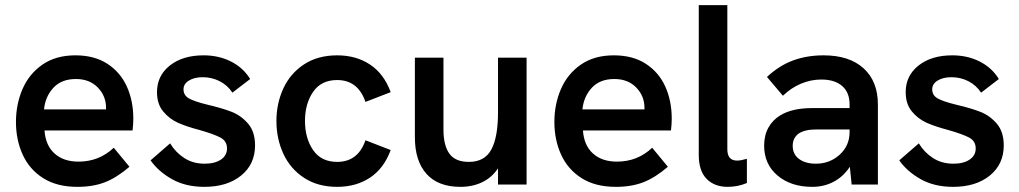

<svg xmlns="http://www.w3.org/2000/svg" viewBox="-20 -717 3961 746"><path d="M42 -243Q42 -312 67.5 -371Q93 -430 145 -466Q197 -502 273 -502Q347 -502 397.5 -469Q448 -436 473 -380.5Q498 -325 498 -256Q498 -236 495 -210H153Q157 -152 192 -120.5Q227 -89 285 -89Q365 -89 422 -143L483 -69Q434 -27 388 -9Q342 9 281 9Q201 9 147.5 -25Q94 -59 68 -116.5Q42 -174 42 -243ZM392 -292V-298Q392 -344 360 -377Q328 -410 275 -410Q219 -410 187.5 -376Q156 -342 151 -292Z M565 -94 641 -160Q662 -125 696 -103Q730 -81 775 -81Q815 -81 838.5 -97Q862 -113 862 -140Q862 -169 836.5 -182.5Q811 -196 755 -212Q705 -225 671.5 -240Q638 -255 614 -284Q590 -313 590 -359Q590 -423 640 -462.5Q690 -502 771 -502Q830 -502 877.5 -478Q925 -454 952 -410L883 -357Q864 -386 833.5 -401.5Q803 -417 768 -417Q735 -417 714 -404Q693 -391 693 -370Q693 -347 713.5 -335Q734 -323 787 -310Q843 -297 880 -282.5Q917 -268 944 -236.5Q971 -205 971 -152Q971 -79 917 -35Q863 9 774 9Q701 9 648 -21Q595 -51 565 -94Z M1054 -247Q1054 -315 1081 -373.5Q1108 -432 1161.5 -467Q1215 -502 1290 -502Q1364 -502 1418 -466Q1472 -430 1498 -359L1400 -321Q1371 -406 1290 -406Q1228 -406 1196.5 -360Q1165 -314 1165 -247Q1165 -180 1196.5 -134Q1228 -88 1290 -88Q1371 -88 1400 -172L1498 -134Q1472 -63 1418 -27Q1364 9 1290 9Q1215 9 1161.5 -26Q1108 -61 1081 -119.5Q1054 -178 1054 -247Z M1592 -184V-493H1703V-214Q1703 -152 1726 -120Q1749 -88 1802 -88Q1863 -88 1889 -136Q1915 -184 1915 -281V-493H2026V0H1915V-63Q1891 -27 1853.5 -9Q1816 9 1769 9Q1682 9 1637 -41.5Q1592 -92 1592 -184Z M2134 -243Q2134 -312 2159.5 -371Q2185 -430 2237 -466Q2289 -502 2365 -502Q2439 -502 2489.5 -469Q2540 -436 2565 -380.5Q2590 -325 2590 -256Q2590 -236 2587 -210H2245Q2249 -152 2284 -120.5Q2319 -89 2377 -89Q2457 -89 2514 -143L2575 -69Q2526 -27 2480 -9Q2434 9 2373 9Q2293 9 2239.5 -25Q2186 -59 2160 -116.5Q2134 -174 2134 -243ZM2484 -292V-298Q2484 -344 2452 -377Q2420 -410 2367 -410Q2311 -410 2279.5 -376Q2248 -342 2243 -292Z M2695 -115V-697H2806V-137Q2806 -93 2844 -93Q2858 -93 2882 -100V-6Q2847 9 2807 9Q2756 9 2725.5 -22Q2695 -53 2695 -115Z M3282 -69Q3257 -31 3219.5 -11Q3182 9 3136 9Q3053 9 3001 -35Q2949 -79 2949 -151Q2949 -191 2965.5 -221Q2982 -251 3012 -269Q3058 -297 3135 -297H3281V-311Q3281 -358 3252 -383Q3223 -408 3171 -408Q3131 -408 3092.5 -392Q3054 -376 3022 -345L2960 -418Q3007 -462 3061 -482Q3115 -502 3180 -502Q3280 -502 3335.5 -451.5Q3391 -401 3391 -311V0H3289ZM3150 -81Q3204 -81 3242.5 -116Q3281 -151 3281 -204V-214H3151Q3107 -214 3083 -198Q3060 -181 3060 -150Q3060 -118 3084.5 -99.5Q3109 -81 3150 -81Z M3474 -94 3550 -160Q3571 -125 3605 -103Q3639 -81 3684 -81Q3724 -81 3747.5 -97Q3771 -113 3771 -140Q3771 -169 3745.5 -182.5Q3720 -196 3664 -212Q3614 -225 3580.5 -240Q3547 -255 3523 -284Q3499 -313 3499 -359Q3499 -423 3549 -462.5Q3599 -502 3680 -502Q3739 -502 3786.5 -478Q3834 -454 3861 -410L3792 -357Q3773 -386 3742.5 -401.5Q3712 -417 3677 -417Q3644 -417 3623 -404Q3602 -391 3602 -370Q3602 -347 3622.5 -335Q3643 -323 3696 -310Q3752 -297 3789 -282.5Q3826 -268 3853 -236.5Q3880 -205 3880 -152Q3880 -79 3826 -35Q3772 9 3683 9Q3610 9 3557 -21Q3504 -51 3474 -94Z"/></svg>

Font: Hanken Grotesk SemiBold
Style: Regular
Weight: 600
Designer: Alfredo Marco Pradil
Foundry: Hanken Design Co.
Version: Version 3.014